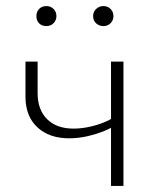

<svg xmlns="http://www.w3.org/2000/svg" viewBox="-20 -613 513 633"><path d="M208 -157Q142 -157 103 -193.5Q64 -230 64 -294V-410H104V-306Q104 -251 135.5 -220Q167 -189 222 -189Q247 -189 273 -194.5Q299 -200 321.5 -209Q344 -218 355 -227L365 -204Q350 -192 324.5 -181.5Q299 -171 268.5 -164Q238 -157 208 -157ZM346 0V-410H387V0ZM133 -527Q118 -527 109 -536Q100 -545 100 -560Q100 -574 109 -583.5Q118 -593 133 -593Q147 -593 156.5 -583.5Q166 -574 166 -560Q166 -546 156.5 -536.5Q147 -527 133 -527ZM321 -527Q307 -527 297 -536Q287 -545 287 -560Q287 -574 297 -583.5Q307 -593 321 -593Q335 -593 344.5 -583.5Q354 -574 354 -560Q354 -546 344.5 -536.5Q335 -527 321 -527Z"/></svg>

Font: Ysabeau Infant ExtraLight
Style: Regular
Weight: 250
Designer: Christian Thalmann (Catharsis Fonts)
Version: Version 2.001;gftools[0.9.30]; featfreeze: ss01,ss02,lnum